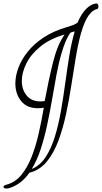

<svg xmlns="http://www.w3.org/2000/svg" viewBox="-43 -766 584 1100"><path d="M9 312Q5 313 1.5 313.5Q-2 314 -5 314Q-23 314 -23 305Q-23 296 -5 292Q45 278 79.5 236Q114 194 138 133Q162 72 178.5 -0.5Q195 -73 208 -149Q190 -146 173 -146Q111 -146 78 -187Q45 -228 45 -288Q45 -331 62.5 -378Q80 -425 116.5 -470.5Q153 -516 209 -552.5Q265 -589 341 -611Q354 -615 370.5 -620.5Q387 -626 401 -636Q424 -689 451 -715.5Q478 -742 506 -746Q514 -747 517.5 -742Q521 -737 521 -731Q521 -716 513 -714Q489 -710 465.5 -678.5Q442 -647 422 -579Q405 -519 392 -441.5Q379 -364 366 -279.5Q353 -195 335.5 -113Q318 -31 292 39Q266 109 227 157.5Q188 206 132 222Q131 222 129 222.5Q127 223 126 223Q103 256 74 278.5Q45 301 9 312ZM139 202Q186 183 218 134.5Q250 86 271 18Q292 -50 306 -129.5Q320 -209 331 -291Q342 -373 354.5 -449Q367 -525 385 -586Q379 -585 372.5 -583Q366 -581 361 -579Q333 -543 309 -459Q293 -405 280.5 -337.5Q268 -270 255.5 -197Q243 -124 227.5 -51.5Q212 21 191 86Q170 151 139 202ZM213 -187Q236 -310 261 -410Q286 -510 327 -568Q243 -544 188.5 -499.5Q134 -455 108 -402.5Q82 -350 82 -302Q82 -253 109.5 -219Q137 -185 188 -185Q194 -185 200 -185.5Q206 -186 213 -187Z"/></svg>

Font: Fuggles
Style: Regular
Weight: 400
Designer: Rob Leuschke
Foundry: Robert E. Leuschke
Version: Version 1.100; ttfautohint (v1.8.3)